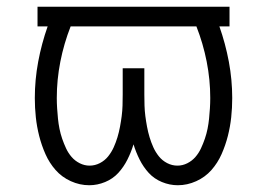

<svg xmlns="http://www.w3.org/2000/svg" viewBox="-20 -540 790 568"><path d="M244 8Q216 8 189.5 -4Q163 -16 144.5 -37Q126 -58 114.5 -84Q103 -110 96 -137.5Q89 -165 86 -193Q83 -221 83 -250Q83 -304 93 -357.5Q103 -411 121 -462H91V-520H659V-462H629Q647 -411 657 -357.5Q667 -304 667 -250Q667 -221 664 -193Q661 -165 654 -137.5Q647 -110 635.5 -84Q624 -58 605.5 -37Q587 -16 560.5 -4Q534 8 506 8Q482 8 459 -1.5Q436 -11 420 -28.5Q404 -46 393 -68Q382 -90 375 -113Q368 -90 357 -68Q346 -46 330 -28.5Q314 -11 291 -1.5Q268 8 244 8ZM245 -50Q261 -50 275.5 -57.5Q290 -65 300 -77.5Q310 -90 316.5 -104.5Q323 -119 327.5 -134Q332 -149 335 -165Q338 -181 340 -196.5Q342 -212 342.5 -228Q343 -244 343 -260V-338H407V-260Q407 -244 407.5 -228Q408 -212 410 -196.5Q412 -181 415 -165Q418 -149 422.5 -134Q427 -119 433.5 -104.5Q440 -90 450 -77.5Q460 -65 474.5 -57.5Q489 -50 505 -50Q520 -50 534 -57Q548 -64 558 -75.5Q568 -87 574.5 -101Q581 -115 586 -129.5Q591 -144 594 -159Q597 -174 598.5 -189Q600 -204 601 -219.5Q602 -235 602 -250Q602 -304 591.5 -357.5Q581 -411 561 -462H189Q169 -411 158.5 -357.5Q148 -304 148 -250Q148 -235 149 -219.5Q150 -204 151.5 -189Q153 -174 156 -159Q159 -144 164 -129.5Q169 -115 175.5 -101Q182 -87 192 -75.5Q202 -64 216 -57Q230 -50 245 -50Z"/></svg>

Font: Iosevka Aile Light
Style: Regular
Weight: 300
Designer: Belleve Invis
Foundry: Belleve Invis
Version: Version 27.3.5; ttfautohint (v1.8.4)